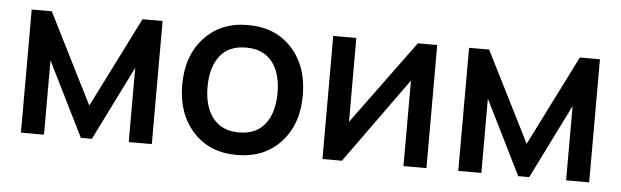

<svg xmlns="http://www.w3.org/2000/svg" viewBox="-42 -718 2827 874"><g transform="rotate(5 1371.0 -281.0)"><path d="M579.1 -562.5H670.9V0H565.4V-339.4L397 0H346.7L178.2 -339.4V0H72.8V-562.5H164.6L372.1 -149.9Z M1060.5 15.6Q935.1 15.6 860.1 -66.9Q785.2 -149.4 785.2 -281.2Q785.2 -414.6 860.8 -496.3Q936.5 -578.1 1060.5 -578.1Q1186.5 -578.1 1261.5 -495.6Q1336.4 -413.1 1336.4 -281.2Q1336.4 -148.4 1261 -66.4Q1185.5 15.6 1060.5 15.6ZM1220.7 -281.2Q1220.7 -372.1 1179.9 -423.6Q1139.2 -475.1 1060.5 -475.1Q981 -475.1 940.9 -422.9Q900.9 -370.6 900.9 -281.2Q900.9 -191.4 942.1 -139.4Q983.4 -87.4 1060.5 -87.4Q1139.6 -87.4 1180.2 -139.6Q1220.7 -191.9 1220.7 -281.2Z M1925.8 -562.5V0H1820.8V-390.6L1539.6 0H1450.7V-562.5H1556.2V-179.2L1837.4 -562.5Z M2577.6 -562.5H2669.4V0H2564V-339.4L2395.5 0H2345.2L2176.8 -339.4V0H2071.3V-562.5H2163.1L2370.6 -149.9Z"/></g></svg>

Font: Manrope3 Semibold
Style: Regular
Weight: 600
Width: 4
Designer: Mikhail Sharanda
Foundry: Mikhail Sharanda
Version: Version 3.000;PS 003.000;hotconv 1.0.88;makeotf.lib2.5.64775